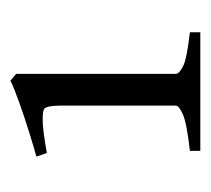

<svg xmlns="http://www.w3.org/2000/svg" viewBox="-38 -670 405 369"><g transform="rotate(-90 164.5 -485.5)"><path d="M59 -303V-323Q112 -329 129 -336.5Q146 -344 146 -350V-573Q146 -597 140 -603Q136 -606 118 -606Q100 -606 55 -598L48 -618Q66 -623 95 -632Q124 -641 152 -651Q180 -661 194 -668L207 -657V-350Q207 -344 221 -336.5Q235 -329 287 -323V-303Z"/></g></svg>

Font: ChillKai
Style: Regular
Weight: 400
Designer: ChillType
Foundry: 寒蝉字型
Version: Version 2.000